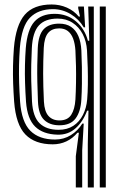

<svg xmlns="http://www.w3.org/2000/svg" viewBox="-20 -629 537 849"><path d="M315.2 200V61.8L328.8 -42.2H322.5Q301.5 -17 273.6 -3.9Q245.8 9.2 213.2 9.2Q134.8 9.2 92.5 -34.2Q50.2 -77.8 42.5 -179.8Q39.5 -222.2 38.1 -261Q36.8 -299.8 37.6 -338Q38.5 -376.2 41.5 -416.8Q50 -518.2 89.4 -563.8Q128.8 -609.2 208.5 -609.2Q244 -609.2 275.6 -595.4Q307.2 -581.5 328.2 -555.8H333.8L325.8 -592.5V-600H351L356.5 -508H350.5Q329 -544.5 292.5 -566.5Q256 -588.5 214.5 -588.5Q149 -588.5 112.2 -550.5Q75.5 -512.5 67.8 -416.8Q65 -378.2 64.2 -340.5Q63.5 -302.8 64.6 -263.4Q65.8 -224 68.8 -179.8Q75.5 -89.5 114.1 -50.8Q152.8 -12 223.5 -12Q262.2 -12 293.4 -31.5Q324.5 -51 344 -82.5H350.2L343.5 35.2V200ZM368.2 200V8.8L371.2 -139.5H365Q347.8 -92.2 314.6 -62.2Q281.5 -32.2 234.2 -33.5Q170.2 -35.2 135.5 -69.1Q100.8 -103 95 -179Q92 -223.2 90.8 -263Q89.5 -302.8 90.4 -340.5Q91.2 -378.2 94 -416.5Q100.8 -498 131.8 -532.9Q162.8 -567.8 221.5 -567.8Q276.8 -567.8 315.9 -534.5Q355 -501.2 368.8 -448.8L374.8 -449L370 -600H394.8V200ZM239.2 -55Q277 -55 304 -72.5Q331 -90 346.6 -120.5Q362.2 -151 365.5 -189.5Q368 -219.2 368.5 -254.6Q369 -290 368 -328.6Q367 -367.2 364.8 -406Q362.2 -446.2 345.8 -478Q329.2 -509.8 301 -528.2Q272.8 -546.8 234.8 -546.8Q179.5 -546.8 151.9 -516.5Q124.2 -486.2 120.8 -416.5Q119 -380 118.2 -344.6Q117.5 -309.2 118.2 -269.5Q119 -229.8 121.5 -180.2Q125.5 -112.5 155.2 -83.8Q185 -55 239.2 -55ZM242.8 -75Q199.5 -75 174.9 -99Q150.2 -123 147.8 -181Q146 -228.5 145.1 -266.8Q144.2 -305 144.8 -340.8Q145.2 -376.5 147 -416.5Q149.8 -475.2 173.2 -499.9Q196.8 -524.5 241.8 -524.5Q273 -524.5 294 -510.4Q315 -496.2 326.4 -469.9Q337.8 -443.5 339.8 -406Q341.5 -369.8 342.1 -332.2Q342.8 -294.8 342.2 -258.5Q341.8 -222.2 339.8 -189.8Q337 -135.8 314.4 -105.4Q291.8 -75 242.8 -75ZM242.8 -96.5Q278.8 -96.5 294.8 -121.1Q310.8 -145.8 313.5 -189Q315.5 -224.5 316.1 -262.5Q316.8 -300.5 316 -337.4Q315.2 -374.2 313.5 -405.8Q311.5 -436.2 303.4 -458.1Q295.2 -480 280 -491.8Q264.8 -503.5 241.8 -503.5Q209.8 -503.5 192.8 -483.4Q175.8 -463.2 173.5 -417Q170.8 -357.8 170.8 -304Q170.8 -250.2 174.2 -179.8Q176.5 -136.5 194.2 -116.5Q212 -96.5 242.8 -96.5ZM421.2 200V-600H447.8V200Z"/></svg>

Font: Big Shoulders Inline Text Thin ExtraBold
Style: Regular
Weight: 800
Version: Version 2.002